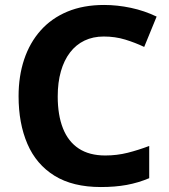

<svg xmlns="http://www.w3.org/2000/svg" viewBox="-20 -744 682 774"><path d="M398.1 -596.8Q355.2 -596.8 320.7 -580.4Q286.3 -563.9 262.3 -532.5Q238.2 -501.1 225.5 -456.5Q212.7 -411.8 212.7 -355.2Q212.7 -280 233.8 -226.6Q254.9 -173.2 297.5 -145.2Q340.1 -117.2 404.4 -117.2Q451.4 -117.2 495 -128.2Q538.5 -139.3 581.5 -155.6V-25.7Q537.3 -7.1 490.5 1.5Q443.7 10 386.6 10Q273.3 10 199.7 -35.6Q126.1 -81.2 90.5 -163.9Q54.9 -246.6 54.9 -356.2Q54.9 -437.2 77.4 -504.5Q99.9 -571.8 143.7 -621.1Q187.5 -670.4 251.8 -697.2Q316.1 -724 399.7 -724Q452.9 -724 507.6 -712.4Q562.2 -700.8 611.4 -677.1L561.3 -554.8Q524.7 -572.2 484.5 -584.5Q444.3 -596.8 398.1 -596.8Z"/></svg>

Font: Noto Sans Khmer
Style: Regular
Weight: 400
Designer: Danh Hong and the Monotype Design Team
Foundry: Monotype Imaging Inc.
Version: Version 2.003